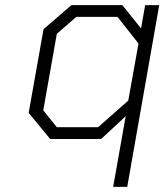

<svg xmlns="http://www.w3.org/2000/svg" viewBox="-20 -543 642 750"><path d="M422 187 471 -89 375 0H176L92 -102L150 -429L259 -523H458L531 -432L547 -523H602L477 187ZM363 -46 481 -150 521 -373 439 -477H278L202 -411L149 -112L202 -46Z"/></svg>

Font: Tomorrow Light
Style: Italic
Weight: 300
Italic angle: -10°
Designer: Tony de Marco, Monica Rizzolli
Foundry: Just in Type
Version: Version 2.002